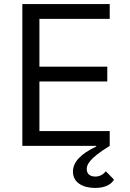

<svg xmlns="http://www.w3.org/2000/svg" viewBox="-20 -718 640 945"><path d="M90 0H453L454 3C378 39 339 79 339 127C339 180 387 207 448 207C499 207 528 189 541 166L501 125C487 142 470 151 449 151C428 151 407 142 407 114C407 94 416 64 520 0V-73H174V-317H508V-390H174V-625H520V-698H90Z"/></svg>

Font: IBM Mono
Style: Regular
Weight: 400
Monospace: yes
Designer: Mike Abbink, Paul van der Laan, Pieter van Rosmalen
Foundry: Bold Monday
Version: Version 2.3